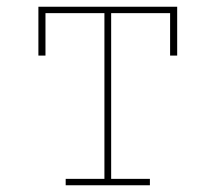

<svg xmlns="http://www.w3.org/2000/svg" viewBox="-20 -550 640 570"><path d="M175 0V-19H290V-511H115V-385H94V-530H506V-385H485V-511H310V-19H425V0Z"/></svg>

Font: Iosevka Curly Slab ThEx
Style: Regular
Weight: 100
Width: 7
Monospace: yes
Designer: Belleve Invis
Foundry: Belleve Invis
Version: Version 11.1.0; ttfautohint (v1.8.3)